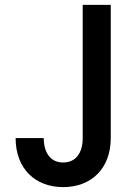

<svg xmlns="http://www.w3.org/2000/svg" viewBox="-20 -760 544 787"><path d="M319 -740V-194C319 -136 293 -94 239 -94C185 -94 160 -136 159 -194H44C44 -68 125 7 239 7C353 7 434 -68 434 -194V-740Z"/></svg>

Font: Malmofest Medium
Style: Regular
Weight: 500
Designer: Jonny Pinhorn (Poppins), Kolossal
Version: Version 1.004;Glyphs 3.1.2 (3151)